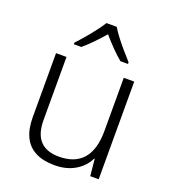

<svg xmlns="http://www.w3.org/2000/svg" viewBox="-140 -869 876 983"><g transform="rotate(20 298.0 -377.5)"><path d="M507 -532V0H461L452 -91H449Q435 -62 409.5 -39Q384 -16 349 -3Q314 10 268 10Q207 10 165 -11.5Q123 -33 102 -76Q81 -119 81 -184V-532H138V-189Q138 -113 172.5 -76Q207 -39 275 -39Q362 -39 406 -90Q450 -141 450 -242V-532ZM327 -765Q339 -744 360 -716.5Q381 -689 404.5 -662Q428 -635 446 -615V-606H405Q378 -628 350 -657Q322 -686 298 -714Q274 -686 246.5 -657.5Q219 -629 192 -606H151V-615Q170 -635 193 -662Q216 -689 237 -716.5Q258 -744 271 -765Z"/></g></svg>

Font: Noto Sans Cham Light
Style: Regular
Weight: 300
Version: Version 2.002